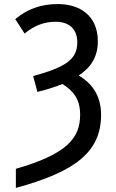

<svg xmlns="http://www.w3.org/2000/svg" viewBox="-20 -744 570 944"><path d="M58 86V180C351 100 477 3 477 -180C477 -280 426 -338 367 -373C426 -411 461 -464 461 -541C461 -668 372 -724 264 -724C186 -724 117 -702 55 -650L101 -579C148 -618 196 -637 254 -637C317 -637 360 -604 360 -535C360 -450 299 -413 143 -370L164 -292C208 -303 250 -316 287 -331C341 -297 374 -256 374 -180C374 -64 308 14 58 86Z"/></svg>

Font: Noto Sans Mono Condensed Medium
Style: Regular
Weight: 500
Width: 3
Designer: Monotype Design Team
Foundry: Monotype Imaging Inc.
Version: Version 2.014